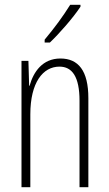

<svg xmlns="http://www.w3.org/2000/svg" viewBox="-20 -784 458 804"><path d="M317 -756V-764H274C242 -713 211 -671 167 -618V-606H189C228 -643 286 -709 317 -756ZM233 -539C158 -539 120 -483 104 -425H102L99 -529H70V0H107V-305C107 -439 160 -505 229 -505C282 -505 313 -463 313 -362V0H350V-373C350 -488 308 -539 233 -539Z"/></svg>

Font: Noto Sans Thai ExtCond ExtLt
Style: Regular
Weight: 200
Width: 2
Designer: Monotype Design Team
Foundry: Monotype Imaging Inc.
Version: Version 2.002